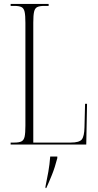

<svg xmlns="http://www.w3.org/2000/svg" viewBox="-20 -734 499 975"><path d="M34 0V-10H53Q77 -10 89 -16Q101 -22 105 -40Q109 -58 109 -96V-618Q109 -656 105 -674Q101 -692 89 -698Q77 -704 53 -704H34V-714H227V-704H205Q181 -704 169 -698Q157 -692 153 -674Q149 -656 149 -619V-10H339Q383 -10 395.5 -26Q408 -42 409 -87L412 -207H422L418 0ZM211 213Q219 175 225.5 138Q232 101 235 61H271V69Q259 116 243.5 154.5Q228 193 215 221H211Z"/></svg>

Font: Noto Serif Display ExtraCondensed ExtraLight
Style: Regular
Weight: 200
Width: 2
Designer: Monotype Design Team
Foundry: Monotype Imaging Inc.
Version: Version 2.009